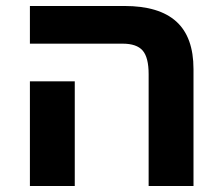

<svg xmlns="http://www.w3.org/2000/svg" viewBox="-20 -622 742 642"><path d="M477 0V-374Q477 -430 457 -453Q437 -476 390 -476H80V-602H396Q512 -602 569.5 -550Q627 -498 627 -391V0ZM80 0V-350H230V0Z"/></svg>

Font: Noto Sans Hebrew
Style: Bold
Weight: 700
Designer: Monotype Design Team
Foundry: Monotype Imaging Inc.
Version: Version 2.003